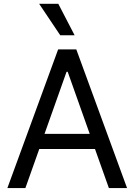

<svg xmlns="http://www.w3.org/2000/svg" viewBox="-20 -959 686 979"><path d="M17.6 0 276.4 -707H369.1L627.9 0H535.2L464.4 -199.2H180.2L109.4 0ZM437.5 -276.4 325.2 -592.8H319.3L207 -276.4ZM179.7 -939.5H277.3L360.4 -779.3H287.1Z"/></svg>

Font: Pretendard GOV
Style: Regular
Weight: 400
Designer: Base glyphs from Inter by Rasmus Andersson; Hangeul glyphs from Noto Sans CJK(Source Han Sans) by Jang Soo-young and Kan
Foundry: Kil Hyung-jin
Version: Version 1.309